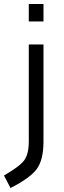

<svg xmlns="http://www.w3.org/2000/svg" viewBox="-52 -724 320 967"><path d="M93 -13V-500H167V-12Q167 80 134 126Q101 172 1 223L-32 160Q46 115 69.5 84Q93 53 93 -13ZM93 -616V-704H167V-616Z"/></svg>

Font: TypoPRO Titillium Text
Style: 400 wt
Weight: 400
Designer: Accademia di Belle Arti di Urbino and others
Foundry: Accademia di Belle Arti di Urbino and others.
Version: Version 25.000